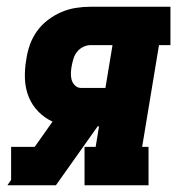

<svg xmlns="http://www.w3.org/2000/svg" viewBox="-20 -550 540 570"><path d="M2 0 13 -16V-114H83L136 -189Q112 -200 93.5 -219Q75 -238 65 -263Q55 -288 54 -316.5Q53 -345 58 -373Q61 -395 68.5 -416.5Q76 -438 89.5 -457Q103 -476 122 -490.5Q141 -505 162 -514Q183 -523 205 -526.5Q227 -530 249 -530H486V-416H452L402 -114H421V0H231V-114H264L274 -175H270L146 0ZM220 -289H293L314 -416H249Q238 -416 227.5 -411Q217 -406 209.5 -397Q202 -388 198.5 -377Q195 -366 193 -355Q191 -345 190.5 -334Q190 -323 192.5 -313.5Q195 -304 202.5 -296.5Q210 -289 220 -289Z"/></svg>

Font: Iosevka Curly Slab HvObl
Style: Regular
Weight: 900
Italic angle: -9°
Monospace: yes
Designer: Belleve Invis
Foundry: Belleve Invis
Version: Version 11.1.0; ttfautohint (v1.8.3)